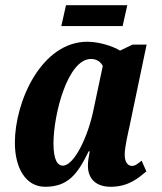

<svg xmlns="http://www.w3.org/2000/svg" viewBox="-20 -706 622 736"><path d="M215 -606H450L468 -686H233ZM153 10C242 10 278 -40 320 -126H324C320 -105 317 -89 317 -71C317 -17 352 10 404 10C473 10 511 -24 541 -49L523 -90C507 -78 499 -70 486 -70C470 -70 458 -84 458 -114C458 -142 472 -201 477 -224L542 -535H488L440 -512C415 -528 361 -546 315 -546C139 -546 37 -317 37 -159C37 -63 78 10 153 10ZM221 -71C201 -71 185 -92 185 -156C185 -267 239 -480 329 -480C348 -480 365 -471 374 -453L339 -288C318 -182 264 -71 221 -71Z"/></svg>

Font: Noto Serif Condensed Extra
Style: Italic
Weight: 800
Width: 3
Italic angle: -12°
Designer: Monotype Design Team
Foundry: Monotype Imaging Inc.
Version: Version 1.901